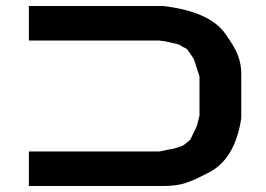

<svg xmlns="http://www.w3.org/2000/svg" viewBox="-20 -620 885 640"><path d="M512.2 -115.2Q512.7 -115.7 533.9 -119.9Q555.2 -124 556.2 -124Q559.1 -124 574 -128.9Q588.9 -133.8 589.8 -134.8L602.1 -144Q614.3 -153.3 616.2 -158.2Q618.2 -163.1 626.2 -179Q634.3 -194.8 637.2 -203.1Q637.7 -205.1 645 -234.9V-365.2Q642.1 -375.5 636 -393.1Q629.9 -410.6 627.9 -418Q626 -424.3 617.7 -435.8Q609.4 -447.3 607.9 -450.2Q604.5 -457 595.2 -460.9Q590.3 -462.9 586.9 -465.1Q583.5 -467.3 582 -468.5Q580.6 -469.7 576.9 -471.2Q573.2 -472.7 566.9 -474.1Q538.1 -481 532.2 -481.9Q527.8 -482.9 522.9 -483.4Q518.1 -483.9 515.6 -484.1Q513.2 -484.4 512.2 -484.9H76.2V-600.1H522.9Q683.6 -581.5 734.9 -502Q763.7 -460.9 772.9 -436Q784.2 -406.2 784.2 -374V-226.1Q763.2 -87.4 673.8 -43.9Q629.4 -20 598.1 -9.8Q568.4 0 522.9 0H76.2V-115.2Z"/></svg>

Font: Miedinger*
Style: Bold
Weight: 700
Version: Version 001.000